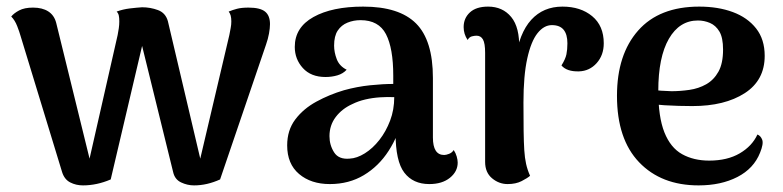

<svg xmlns="http://www.w3.org/2000/svg" viewBox="-20 -547 2370 581"><path d="M231 14Q210 14 192.5 5Q175 -4 168 -26L42 -439Q39 -450 32 -468Q25 -486 14 -497Q22 -507 38 -515.5Q54 -524 80 -524Q108 -524 126 -512.5Q144 -501 150 -478L251 -67L336 -441Q338 -451 339.5 -461.5Q341 -472 341 -482Q341 -493 339.5 -500Q338 -507 333 -512Q352 -519 373 -521.5Q394 -524 410 -525Q435 -525 458 -516.5Q481 -508 488 -483L586 -67L674 -441Q676 -452 678 -462Q680 -472 680 -482Q680 -493 678 -500Q676 -507 672 -512Q684 -517 697.5 -520.5Q711 -524 732 -524Q767 -524 782 -512Q797 -500 797 -474Q797 -462 794 -445.5Q791 -429 785 -412L646 -4Q626 5 606.5 9.5Q587 14 567 14Q547 14 528 5Q509 -4 504 -26L410 -408L315 -4Q294 5 273 9.5Q252 14 231 14Z M1279 10Q1230 10 1203.5 -24.5Q1177 -59 1177 -144V-200L1199 -194Q1186 -137 1156 -90.5Q1126 -44 1081 -17Q1036 10 978 10Q921 10 885 -20.5Q849 -51 849 -107Q849 -153 873.5 -185.5Q898 -218 937.5 -239.5Q977 -261 1021 -274Q1061 -285 1100 -289Q1139 -293 1170 -293V-318Q1170 -401 1148 -443.5Q1126 -486 1071 -486Q1050 -486 1031.5 -478.5Q1013 -471 1002 -454.5Q991 -438 991 -409Q991 -389 999 -368Q1007 -347 1029 -336Q1018 -324 1001 -319Q984 -314 965 -314Q921 -314 896.5 -341Q872 -368 872 -405Q872 -464 928.5 -495.5Q985 -527 1079 -527Q1188 -527 1239 -476Q1290 -425 1290 -311V-131Q1290 -78 1324 -78Q1330 -78 1339 -81.5Q1348 -85 1353 -93Q1359 -84 1362 -73.5Q1365 -63 1365 -55Q1365 -28 1341.5 -9Q1318 10 1279 10ZM1038 -67Q1060 -68 1084 -83Q1108 -98 1128 -123.5Q1148 -149 1160.5 -182Q1173 -215 1173 -253Q1153 -254 1130 -252.5Q1107 -251 1085.5 -246Q1064 -241 1046 -232Q1015 -218 996 -193Q977 -168 977 -135Q977 -108 991 -86Q1005 -64 1038 -67Z M1516 10Q1490 10 1469 -7.5Q1448 -25 1448 -57V-387Q1448 -416 1441.5 -427.5Q1435 -439 1422 -439Q1416 -439 1408 -437Q1400 -435 1395 -426Q1383 -444 1383 -465Q1383 -492 1402 -509.5Q1421 -527 1457 -527Q1501 -527 1527 -495.5Q1553 -464 1551 -399V-358L1539 -365Q1551 -447 1587.5 -487Q1624 -527 1682 -527Q1737 -527 1772 -498Q1807 -469 1807 -416Q1807 -380 1785.5 -356Q1764 -332 1732 -331Q1695 -330 1679 -349Q1691 -368 1694 -382.5Q1697 -397 1697 -416Q1697 -443 1685.5 -457Q1674 -471 1650 -471Q1626 -471 1606.5 -446.5Q1587 -422 1575.5 -370Q1564 -318 1564 -237Q1564 -186 1564.5 -151Q1565 -116 1566.5 -92.5Q1568 -69 1572 -51Q1576 -33 1584 -15Q1576 -8 1558.5 1Q1541 10 1516 10Z M2094 14Q1981 14 1914 -56Q1847 -126 1847 -257Q1847 -382 1911 -454.5Q1975 -527 2096 -527Q2153 -527 2197.5 -510.5Q2242 -494 2268 -461Q2294 -428 2294 -378Q2294 -304 2233.5 -265Q2173 -226 2075 -226Q2034 -226 1991 -228.5Q1948 -231 1900 -243L1903 -281Q1926 -278 1952.5 -275Q1979 -272 2012 -271Q2038 -271 2066 -275Q2094 -279 2117 -292Q2140 -305 2154 -330Q2168 -355 2168 -397Q2168 -433 2157 -451.5Q2146 -470 2128.5 -477.5Q2111 -485 2092 -485Q2036 -485 2004 -429.5Q1972 -374 1972 -272Q1972 -193 1990.5 -146.5Q2009 -100 2044 -80.5Q2079 -61 2126 -61Q2181 -61 2218.5 -83Q2256 -105 2272 -140Q2282 -136 2286.5 -124Q2291 -112 2280 -85Q2261 -37 2211.5 -11.5Q2162 14 2094 14Z"/></svg>

Font: Arima SemiBold
Style: Regular
Weight: 600
Designer: Joana Correia and Natanael Gama
Foundry: NDISCOVER
Version: Version 1.101;gftools[0.9.23]